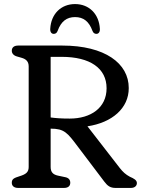

<svg xmlns="http://www.w3.org/2000/svg" viewBox="-20 -924 746 944"><path d="M349 -840C390 -840 417.5 -819 434.5 -772.5C438.5 -761 446.5 -757.5 454 -757.5C465 -757.5 472 -767 471 -782.5C467 -855 418.5 -904 349 -904C279.5 -904 231 -855 227 -782.5C226 -767 233 -757.5 244 -757.5C252 -757.5 259.5 -761 263.5 -772.5C280.5 -819 308 -840 349 -840ZM568.5 -98.5C584 -78.5 598 -66 618.5 -55C638 -46.5 653 -38.5 653 -24C653 -10 642 0 623.5 0H548.5C522.5 0 509 -9.5 492.5 -31.5L362 -204C311.5 -271 296.5 -291.5 229 -291.5V-103C229 -77 241.5 -65.5 265 -60.5L302.5 -52.5C318 -49 325.5 -39.5 325.5 -25.5C325.5 -9.5 315 0 294.5 0H69.5C49.5 0 38 -9.5 38 -25.5C38 -44.5 49.5 -49 76 -57.5C107 -67 121 -77 121 -103V-597.5C121 -622.5 107 -634 85.5 -640L63 -646.5C47 -651 38 -661.5 38 -674.5C38 -691 49.5 -700 69.5 -700H286C495.5 -700 613.5 -612.5 613 -491C613.5 -392 531 -321 410 -303ZM504 -490C504 -588.5 423 -644.5 283 -644.5H229V-346.5C255 -343 282 -341 323 -341C426 -341 504 -393.5 504 -490Z"/></svg>

Font: dr Title
Style: Regular
Weight: 400
Version: Version 1.000;hotconv 1.0.109;makeotfexe 2.5.65596